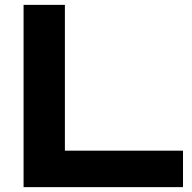

<svg xmlns="http://www.w3.org/2000/svg" viewBox="-20 -770 791 790"><path d="M247 -750V-75L170 -150H733V0H77V-750Z"/></svg>

Font: Unbounded Medium
Style: Regular
Weight: 500
Designer: Luke Prowse, Jean-Baptiste Morizot, Fátima Lázaro, Florian Runge
Foundry: NaN
Version: Version 1.700